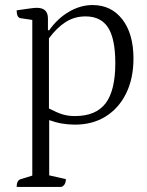

<svg xmlns="http://www.w3.org/2000/svg" viewBox="-20 -482 584 761"><path d="M46 259Q46 233 62 228L108 214V-403L61 -410Q46 -413 46 -441Q81 -446 98.5 -448.5Q116 -451 126 -451Q170 -451 170 -409V-362H175Q208 -409 253.5 -435.5Q299 -462 347 -462Q421 -462 465 -405Q509 -348 509 -250Q509 -171 480 -112Q451 -53 399 -20.5Q347 12 277 12Q223 12 175 -6V213L241 228Q241 252 223 259ZM277 -22Q360 -22 398.5 -72.5Q437 -123 437 -232Q437 -328 408.5 -372.5Q380 -417 319 -417Q275 -417 240 -394.5Q205 -372 174 -330V-52Q207 -35 228.5 -28.5Q250 -22 277 -22Z"/></svg>

Font: Petrona Light
Style: Regular
Weight: 300
Designer: Ringo R. Seeber
Foundry: Ringo R. Seeber
Version: Version 2.001; ttfautohint (v1.8.3)